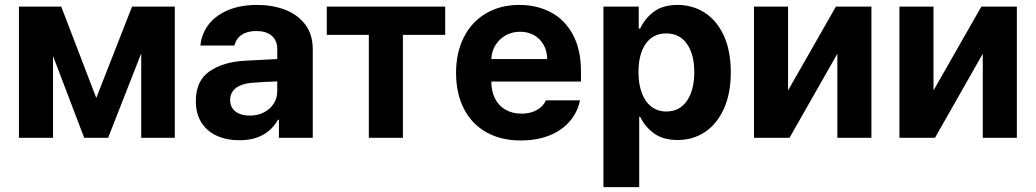

<svg xmlns="http://www.w3.org/2000/svg" viewBox="-20 -557 4186 776"><path d="M513.7 -530.3H686.5V0H550.8V-341.3L417 0H320.3L194.3 -330.6V0H56.6V-530.3H227.5L369.1 -161.1Z M968.8 -311.5Q1022.5 -314.9 1100.6 -318.4V-361.3Q1099.6 -394.5 1077.6 -413.1Q1055.7 -431.6 1015.6 -431.6Q979.5 -431.6 956.5 -416Q933.6 -400.4 927.7 -373H790Q794.4 -419.9 822.5 -457Q850.6 -494.1 900.9 -515.6Q951.2 -537.1 1019.5 -537.1Q1080.1 -537.1 1131.1 -518.1Q1182.1 -499 1213.1 -458.7Q1244.1 -418.5 1244.1 -357.4V0H1107.4V-73.2H1103.5Q1082.5 -34.7 1043.7 -12.5Q1004.9 9.8 948.2 9.8Q896.5 9.8 856.7 -8.1Q816.9 -25.9 794.2 -61.5Q771.5 -97.2 771.5 -148.4Q771.5 -230.5 826.7 -268.6Q881.8 -306.6 968.8 -311.5ZM989.3 -89.8Q1021.5 -89.8 1047.1 -103Q1072.8 -116.2 1086.9 -139.2Q1101.1 -162.1 1100.6 -189.5V-228Q1077.6 -227.5 1043.9 -225.6Q1010.3 -223.6 992.2 -221.7Q954.1 -217.8 932.1 -200.2Q910.2 -182.6 910.2 -152.3Q910.2 -122.6 931.9 -106.2Q953.6 -89.8 989.3 -89.8Z M1300.8 -530.3H1779.3V-416H1608.4V0H1470.7V-416H1300.8Z M1823.2 -262.7Q1823.2 -344.2 1854.7 -406.5Q1886.2 -468.8 1944.3 -502.9Q2002.4 -537.1 2079.1 -537.1Q2150.4 -537.1 2206.8 -507.1Q2263.2 -477.1 2295.7 -416.5Q2328.1 -356 2328.1 -268.6V-227.5H1965.8Q1965.8 -188 1980.7 -158.7Q1995.6 -129.4 2023.2 -113.5Q2050.8 -97.7 2087.9 -97.7Q2123.5 -97.7 2149.4 -112.1Q2175.3 -126.5 2186.5 -151.4H2324.2Q2314 -102.5 2282.2 -65.9Q2250.5 -29.3 2200 -9.3Q2149.4 10.7 2085 10.7Q2004.4 10.7 1945.6 -22.5Q1886.7 -55.7 1855 -117.4Q1823.2 -179.2 1823.2 -262.7ZM2191.4 -318.4Q2191.4 -350.1 2177.5 -375.2Q2163.6 -400.4 2138.7 -414.6Q2113.8 -428.7 2082 -428.7Q2049.8 -428.7 2023.7 -414.1Q1997.6 -399.4 1982.2 -374Q1966.8 -348.6 1965.8 -318.4Z M2418.9 -530.3H2561.5V-441.4H2567.4Q2585.4 -481.4 2622.1 -509.3Q2658.7 -537.1 2718.8 -537.1Q2778.8 -537.1 2827.6 -506.1Q2876.5 -475.1 2905 -413.8Q2933.6 -352.5 2933.6 -264.6Q2933.6 -178.7 2905.5 -116.9Q2877.4 -55.2 2828.9 -23.2Q2780.3 8.8 2718.8 8.8Q2659.7 8.8 2622.8 -18.3Q2585.9 -45.4 2567.4 -85H2563.5V199.2H2418.9ZM2672.9 -106.4Q2727.1 -106.4 2756.6 -149.9Q2786.1 -193.4 2786.1 -265.6Q2786.1 -336.9 2756.6 -379.4Q2727.1 -421.9 2672.9 -421.9Q2619.1 -421.9 2589.8 -380.1Q2560.5 -338.4 2560.5 -265.6Q2560.5 -217.8 2573.7 -181.9Q2586.9 -146 2612.3 -126.2Q2637.7 -106.4 2672.9 -106.4Z M3358.4 -530.3H3502V0H3364.3V-339.8L3170.9 0H3027.3V-530.3H3165V-191.4Z M3946.3 -530.3H4089.8V0H3952.1V-339.8L3758.8 0H3615.2V-530.3H3752.9V-191.4Z"/></svg>

Font: Pretendard GOV
Style: Bold
Weight: 700
Designer: Base glyphs from Inter by Rasmus Andersson; Hangeul glyphs from Noto Sans CJK(Source Han Sans) by Jang Soo-young and Kan
Foundry: Kil Hyung-jin
Version: Version 1.309